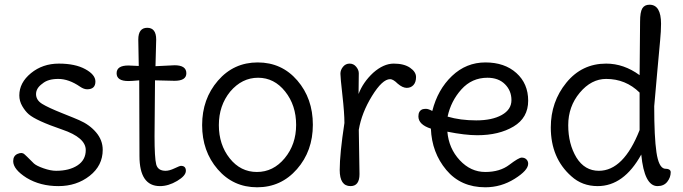

<svg xmlns="http://www.w3.org/2000/svg" viewBox="-20 -780 2899 815"><path d="M416 -144Q416 -77 360.5 -33.5Q305 10 228 10Q151 10 93 -25Q36 -61 36 -96Q36 -119 55 -127Q74 -135 84 -125Q86 -124 124 -86Q135 -76 165 -65.5Q195 -55 218 -55Q274 -55 309 -78Q344 -101 344 -143Q344 -196 244 -230Q133 -268 102 -295Q87 -308 74.5 -329.5Q62 -351 62 -375Q62 -429 111.5 -469.5Q161 -510 230 -510Q299 -510 342 -486.5Q385 -463 385 -434Q385 -401 350 -401Q336 -401 320 -412Q272 -445 227.5 -445Q183 -445 160 -425Q133 -406 133 -380.5Q133 -355 159 -339Q185 -323 244 -299.5Q303 -276 316 -270Q360 -251 388 -218Q416 -185 416 -144Z M721 -437 638 -439 636 -202Q636 -110 643 -82.5Q650 -55 683 -55Q699 -55 721 -65.5Q743 -76 748 -76Q769 -76 769 -55Q769 -34 732 -12Q695 10 659 10Q572 10 572 -118L571 -439Q538 -436 525 -436Q475 -436 475 -469Q475 -502 525 -502L569 -500L567 -612Q567 -662 605 -662Q643 -662 643 -612L640 -499L721 -503Q771 -503 771 -469Q771 -437 721 -437Z M957 -391Q909 -332 909 -249Q909 -166 955 -108Q1001 -50 1070.5 -50Q1140 -50 1188.5 -108.5Q1237 -167 1237 -250Q1237 -333 1190.5 -391.5Q1144 -450 1075.5 -450Q1007 -450 957 -391ZM904 -61.5Q838 -138 838 -249Q838 -360 905 -437.5Q972 -515 1074 -515Q1176 -515 1242 -438.5Q1308 -362 1308 -250.5Q1308 -139 1240.5 -62Q1173 15 1071.5 15Q970 15 904 -61.5Z M1503 -229 1506 -41Q1506 10 1468 10Q1422 10 1422 -58.5Q1422 -127 1442 -258Q1442 -300 1433.5 -375.5Q1425 -451 1425 -467Q1425 -483 1436 -496.5Q1447 -510 1464 -510Q1481 -510 1492 -496.5Q1503 -483 1503 -469Q1503 -455 1502.5 -424Q1502 -393 1502 -381Q1521 -431 1564 -471Q1608 -510 1651.5 -510Q1695 -510 1720.5 -492.5Q1746 -475 1746 -453Q1746 -431 1735 -419Q1724 -407 1706.5 -407Q1689 -407 1668 -425Q1649 -444 1636 -444Q1603 -444 1559 -372.5Q1515 -301 1503 -229Z M2049 -450Q1983 -450 1938.5 -400.5Q1894 -351 1880 -285Q1934 -269 2001.5 -269Q2069 -269 2110 -292Q2151 -315 2151 -355Q2151 -395 2123.5 -422.5Q2096 -450 2049 -450ZM2006 -206Q1954 -206 1879 -221Q1885 -150 1931.5 -100Q1978 -50 2040 -50Q2102 -50 2142 -80.5Q2182 -111 2194.5 -111Q2207 -111 2214.5 -103.5Q2222 -96 2222 -85Q2222 -57 2164.5 -21Q2107 15 2040 15Q1936 15 1874.5 -58.5Q1813 -132 1809 -234Q1756 -251 1756 -286Q1756 -309 1773 -316Q1779 -318 1788.5 -318Q1798 -318 1815 -309Q1838 -400 1898.5 -457.5Q1959 -515 2040.5 -515Q2122 -515 2172 -470Q2222 -425 2222 -352.5Q2222 -280 2160 -243Q2098 -206 2006 -206Z M2695 -228V-387Q2636 -445 2553 -445Q2490 -445 2441 -386.5Q2392 -328 2392 -248.5Q2392 -169 2427 -111Q2462 -55 2522 -55Q2627 -55 2695 -228ZM2737 -760Q2786 -760 2786 -679Q2786 -648 2782 -607L2770 -476Q2759 -354 2757 -329Q2757 -198 2766.5 -133.5Q2776 -69 2801 -64Q2827 -64 2827 -49Q2827 -27 2812.5 -8.5Q2798 10 2771 10Q2715 10 2702 -124Q2628 10 2517 10Q2451 10 2405 -32Q2318 -109 2318 -239Q2318 -348 2384 -429Q2450 -510 2553 -510Q2628 -510 2695 -461Q2697 -647 2697 -688Q2697 -729 2706.5 -744.5Q2716 -760 2737 -760Z"/></svg>

Font: Delius Swash Caps
Style: Regular
Weight: 400
Designer: Natalia Raices
Foundry: Natalia Raices
Version: Version 1.002